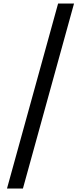

<svg xmlns="http://www.w3.org/2000/svg" viewBox="-20 -928 444 1097"><path d="M20 149 312 -908H403L111 149Z"/></svg>

Font: Wittgenstein Extrabold
Style: Regular
Weight: 800
Designer: Jörg Drees
Foundry: Jörg Drees
Version: Version 1.303; ttfautohint (v1.8.4.7-5d5b)